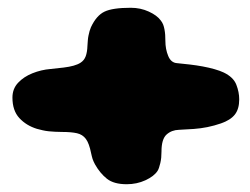

<svg xmlns="http://www.w3.org/2000/svg" viewBox="-20 -563 642 494"><path d="M306 -89Q273 -89 255.2 -103Q237.5 -117 224.5 -140Q222.5 -143.5 221 -147Q219.5 -150.5 218.2 -154Q217 -157.5 216.2 -161.2Q215.5 -165 214.5 -168.5Q209.5 -194 201 -205.5Q192.5 -217 178 -220.2Q163.5 -223.5 139.5 -223.5Q130.5 -223.5 122 -224Q113.5 -224.5 105.5 -225.2Q97.5 -226 89.8 -227.8Q82 -229.5 75 -231.5Q47.5 -240 29.8 -259.2Q12 -278.5 12 -312Q12 -334.5 26.5 -350Q41 -365.5 63.5 -374.5Q86 -383.5 110 -385.5Q129 -387.5 143.8 -389.2Q158.5 -391 169.2 -394Q180 -397 187 -401.5Q196.5 -407.5 200.5 -418.2Q204.5 -429 205 -445.5Q205.5 -453 206 -459.5Q206.5 -466 207.8 -472Q209 -478 210.5 -483.2Q212 -488.5 214 -493Q228 -523 248.8 -533Q269.5 -543 316.5 -543Q341.5 -543 362.8 -533.2Q384 -523.5 393.5 -510.5Q397.5 -505.5 399.8 -499.8Q402 -494 403.2 -487.2Q404.5 -480.5 405 -473.2Q405.5 -466 405.5 -458Q405.5 -436.5 412.8 -419Q420 -401.5 435.5 -400.5Q451.5 -399 468.5 -397Q485.5 -395 501.8 -392Q518 -389 532 -385Q546 -381 555.5 -376.5Q580.5 -364.5 588 -345.2Q595.5 -326 595.5 -307.5Q595.5 -282.5 584.2 -268.2Q573 -254 548.5 -245.5Q531 -239.5 513.8 -236Q496.5 -232.5 478.5 -231.2Q460.5 -230 440.5 -229Q421.5 -228.5 408.5 -216.8Q395.5 -205 395.5 -173Q395.5 -165 394.8 -157.5Q394 -150 392.5 -143.5Q391 -137 389.2 -131.8Q387.5 -126.5 385.5 -123.5Q376.5 -109.5 354.2 -99.2Q332 -89 306 -89Z"/></svg>

Font: Gluten Thin Black
Style: Regular
Weight: 900
Version: Version 1.300